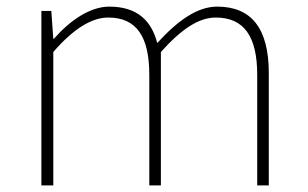

<svg xmlns="http://www.w3.org/2000/svg" viewBox="-20 -560 929 580"><path d="M105 0H141V-403C201 -472 256 -507 307 -507C392 -507 431 -450 431 -334V0H466V-403C528 -472 580 -507 632 -507C717 -507 757 -450 757 -334V0H792V-339C792 -475 739 -540 636 -540C576 -540 517 -498 455 -430C438 -496 396 -540 310 -540C252 -540 191 -498 143 -443H141L135 -527H105Z"/></svg>

Font: Harano Aji Gothic TW ExtraLight
Style: Regular
Weight: 250
Foundry: Masamichi Hosoda
Version: HaranoAjiGothicTW-ExtraLight version 20230610;ttx 4.39.4